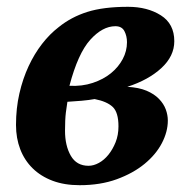

<svg xmlns="http://www.w3.org/2000/svg" viewBox="-20 -532 559 564"><path d="M492 -411Q492 -367 454 -332Q416 -297 354 -277Q388 -275 410.5 -265.5Q433 -256 447 -241.5Q461 -227 467 -210.5Q473 -194 473 -178Q473 -145 455.5 -111.5Q438 -78 404.5 -50.5Q371 -23 323 -5.5Q275 12 214 12Q169 12 134.5 -1Q100 -14 76 -37.5Q52 -61 39.5 -93.5Q27 -126 27 -165Q27 -214 37 -257.5Q47 -301 64 -337.5Q81 -374 103.5 -403Q126 -432 152 -452Q189 -482 236.5 -497Q284 -512 356 -512Q413 -512 452.5 -487Q492 -462 492 -411ZM328 -161Q328 -202 311 -218Q294 -234 258 -241Q242 -238 219.5 -236Q197 -234 178 -233Q176 -222 173.5 -201.5Q171 -181 171 -148Q171 -104 188 -74.5Q205 -45 240 -45Q255 -45 270.5 -53.5Q286 -62 298.5 -77.5Q311 -93 319.5 -114Q328 -135 328 -161ZM319 -455Q281 -455 245 -415Q209 -375 184 -280Q221 -278 252.5 -288.5Q284 -299 306 -317Q328 -335 340.5 -358.5Q353 -382 353 -408Q353 -426 345.5 -440.5Q338 -455 319 -455Z"/></svg>

Font: PT Serif
Style: Bold Italic
Weight: 700
Italic angle: -12°
Designer: A.Korolkova, O.Umpeleva, V.Yefimov
Foundry: ParaType Ltd
Version: Version 1.000W OFL